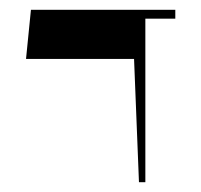

<svg xmlns="http://www.w3.org/2000/svg" viewBox="-20 -586 409 391"><path d="M33 -466H253L263 -215H276V-548H337V-566H43Z"/></svg>

Font: Crazy Punk
Style: Regular
Weight: 400
Version: Version 1